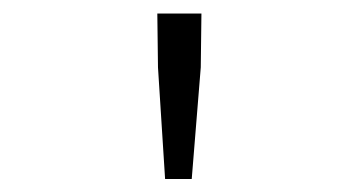

<svg xmlns="http://www.w3.org/2000/svg" viewBox="-20 -786 540 289"><path d="M228.5 -516.6 217.8 -684.6 216.8 -765.6H283.2L282.2 -684.6L268.6 -516.6Z"/></svg>

Font: Gen Shin Gothic Monospace Light
Style: Regular
Weight: 300
Designer: [Source Han Sans]
Ryoko NISHIZUKA  (kana & ideographs); Paul D. Hunt (Latin, Greek & Cyrillic); Wenlong ZHANG  (bopomofo
Version: Version 1.002.20150607